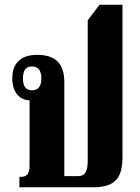

<svg xmlns="http://www.w3.org/2000/svg" viewBox="-20 -792 593 812"><path d="M62 0H373C470 0 498 -41 498 -131V-772H401L351 -706V-112C351 -68 341 -47 309 -47H252V-444C252 -525 213 -560 137 -560C67 -560 32 -524 32 -461C32 -401 64 -368 105 -368V-90C105 -54 90 -44 69 -44H62ZM115 -410C89 -410 77 -428 77 -460C77 -493 89 -511 115 -511C142 -511 155 -493 155 -460C155 -428 142 -410 115 -410Z"/></svg>

Font: Noto Serif Thai ExtraCondensed ExtraBold
Style: Regular
Weight: 800
Width: 2
Designer: Monotype Design Team
Foundry: Monotype Imaging Inc.
Version: Version 2.002